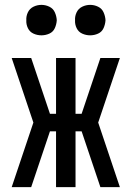

<svg xmlns="http://www.w3.org/2000/svg" viewBox="-20 -768 540 788"><path d="M28 0 117 -265 28 -530H108L185 -301H210V-530H290V-301H315L392 -530H472L383 -265L472 0H392L315 -229H290V0H210V-229H185L108 0ZM150 -623Q133 -623 117.5 -630Q102 -637 94.5 -652.5Q87 -668 88 -685Q87 -702 94.5 -717.5Q102 -733 117.5 -740.5Q133 -748 150 -748Q167 -748 182.5 -740.5Q198 -733 205 -717.5Q212 -702 213 -685Q212 -668 205 -652.5Q198 -637 182.5 -630Q167 -623 150 -623ZM350 -623Q333 -623 317.5 -630Q302 -637 294.5 -652.5Q287 -668 288 -685Q287 -702 294.5 -717.5Q302 -733 317.5 -740.5Q333 -748 350 -748Q367 -748 382.5 -740.5Q398 -733 405 -717.5Q412 -702 413 -685Q412 -668 405 -652.5Q398 -637 382.5 -630Q367 -623 350 -623Z"/></svg>

Font: Iosevka SS08
Style: Regular
Weight: 400
Monospace: yes
Designer: Belleve Invis
Foundry: Belleve Invis
Version: 2.1.0; ttfautohint (v1.8.2)